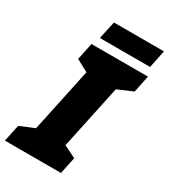

<svg xmlns="http://www.w3.org/2000/svg" viewBox="-249 -981 949 1080"><g transform="rotate(30 226.0 -441.0)"><path d="M138 -767H464L488 -882H163ZM-36 0H328L351 -109L272 -148L360 -562L458 -604L481 -714H114L91 -604L169 -562L81 -148L-13 -109Z"/></g></svg>

Font: Noto Sans Black
Style: Italic
Weight: 900
Italic angle: -12°
Designer: Monotype Design Team
Foundry: Monotype Imaging Inc.
Version: Version 2.013